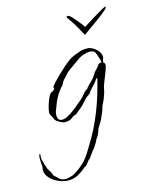

<svg xmlns="http://www.w3.org/2000/svg" viewBox="-175 -489 639 806"><g transform="rotate(-15 145.0 -86.0)"><path d="M198 -420Q204 -420 214.5 -408.5Q225 -397 236.5 -383Q248 -369 255 -358Q256 -355 259 -358Q263 -361 278.5 -370.5Q294 -380 312.5 -391.5Q331 -403 345 -410.5Q359 -418 360 -417Q362 -416 361 -414Q360 -412 360 -411Q359 -408 344.5 -396Q330 -384 310 -369.5Q290 -355 272 -342.5Q254 -330 248 -325Q246 -325 246 -326Q237 -342 226 -362Q215 -382 200 -403Q197 -407 194.5 -410.5Q192 -414 192 -417Q192 -420 198 -420ZM22 248Q3 248 -18.5 239Q-40 230 -55.5 214Q-71 198 -71 177V176Q-70 174 -69.5 169.5Q-69 165 -69 164Q-69 156 -70 147.5Q-71 139 -71 131Q-71 126 -70.5 120Q-70 114 -67 110L-64 109Q-64 113 -64.5 117.5Q-65 122 -65 127Q-65 135 -62 143Q-59 151 -58 160Q-55 164 -54 168Q-53 172 -52 176Q-47 185 -41.5 193Q-36 201 -34 211Q-20 224 -12 231.5Q-4 239 16 239Q20 239 33 235.5Q46 232 47 231Q76 215 98 193Q112 179 123 162Q134 145 144 128Q182 67 208 0Q234 -67 250 -136H246Q236 -120 223 -107.5Q210 -95 200 -79H197L196 -76Q186 -72 173 -56.5Q160 -41 150 -33L128 -15Q126 -15 126 -12Q113 -10 102.5 -1Q92 8 72 8Q63 8 49.5 0.5Q36 -7 31 -14Q30 -17 29 -20Q28 -23 26 -26Q23 -31 20 -36.5Q17 -42 17 -48Q17 -56 22.5 -76Q28 -96 36.5 -113Q45 -130 54 -130Q56 -132 60 -135Q64 -138 64 -142Q64 -143 63.5 -143.5Q63 -144 63 -145H61Q63 -151 77 -166Q91 -181 109.5 -198.5Q128 -216 145 -230Q162 -244 169 -247Q181 -253 193.5 -257.5Q206 -262 218 -266V-265Q226 -267 231 -267Q237 -267 243 -267Q249 -267 254 -265Q269 -260 282.5 -246.5Q296 -233 296 -216Q296 -210 293.5 -204.5Q291 -199 291 -192Q298 -189 298 -180Q298 -175 292 -158.5Q286 -142 279 -124.5Q272 -107 269 -99Q266 -89 264 -77.5Q262 -66 257 -55Q254 -45 249.5 -35.5Q245 -26 240 -16Q238 -10 236.5 -4Q235 2 233 7Q230 14 226.5 21Q223 28 220 36Q217 43 209 55Q201 67 199 72Q192 98 177 115H178Q178 117 173 125Q168 133 162.5 141.5Q157 150 155 152Q151 152 151 156Q150 158 143 167Q136 176 135 178Q134 181 131 183Q128 185 126 187Q122 191 118 197Q114 203 109 208Q104 209 92.5 219Q81 229 63.5 238.5Q46 248 22 248ZM62 -5Q68 -5 77 -7.5Q86 -10 90 -14Q91 -14 92 -15.5Q93 -17 94 -16H95Q112 -27 127.5 -39.5Q143 -52 159 -66Q168 -74 177.5 -86Q187 -98 197 -103L199 -104V-106Q208 -117 219 -127Q230 -137 238 -149Q240 -152 242 -155.5Q244 -159 246 -162L264 -182L270 -191Q276 -195 282 -195Q283 -196 284 -196Q284 -201 280.5 -212.5Q277 -224 273 -234.5Q269 -245 264 -247Q260 -250 253 -250.5Q246 -251 241 -251L227 -248Q210 -244 194.5 -233Q179 -222 165 -212L144 -197Q135 -190 128 -181.5Q121 -173 113 -165Q109 -161 106.5 -155Q104 -149 100 -144Q83 -126 71.5 -106Q60 -86 52 -62Q49 -55 46 -46.5Q43 -38 43 -29Q43 -19 47.5 -12Q52 -5 62 -5Z"/></g></svg>

Font: Qwitcher Grypen
Style: Regular
Weight: 400
Designer: Robert E. Leuschke
Foundry: Robert E. Leuschke
Version: Version 1.100; ttfautohint (v1.8.3)